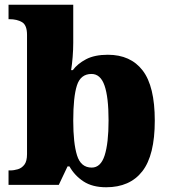

<svg xmlns="http://www.w3.org/2000/svg" viewBox="-20 -780 715 810"><path d="M428 10Q370 10 332.5 -14.5Q295 -39 273 -78H265L228 0H16V-61H22Q39 -61 55.5 -66Q72 -71 83 -85.5Q94 -100 94 -130V-633Q94 -674 73 -686.5Q52 -699 20 -699H16V-760H289V-599Q289 -571 286.5 -539.5Q284 -508 280 -484H287Q307 -511 343 -530Q379 -549 435 -549Q531 -549 582 -482.5Q633 -416 633 -271Q633 -125 580.5 -57.5Q528 10 428 10ZM367 -73Q405 -73 421.5 -124.5Q438 -176 438 -272Q438 -370 421 -419Q404 -468 366 -468Q320 -468 304.5 -419.5Q289 -371 289 -271Q289 -176 305 -124.5Q321 -73 367 -73Z"/></svg>

Font: Noto Serif Tamil Black
Style: Italic
Weight: 900
Italic angle: -12°
Designer: Indian Type Foundry, Tom Grace, and the Monotype Design Team
Foundry: Monotype Imaging Inc.
Version: Version 2.003; ttfautohint (v1.8.4.7-5d5b)